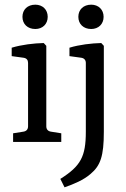

<svg xmlns="http://www.w3.org/2000/svg" viewBox="-20 -607 538 821"><path d="M178 -411 167 -423C125 -422 73 -416 30 -403V-367L81 -360C94 -358 100 -350 100 -338V-67C100 -54 93 -46 80 -44L36 -37V0H242V-37L198 -44C185 -46 178 -54 178 -67ZM184 -535C184 -566 162 -587 131 -587C98 -587 76 -566 76 -535C76 -504 98 -483 131 -483C162 -483 184 -504 184 -535ZM413 -423C372 -422 319 -416 277 -403V-367L328 -360C340 -358 347 -350 347 -338V-44C347 63 325 103 238 158L256 194C296 180 337 163 367 137C410 101 424 60 424 -44V-411ZM423 -535C423 -566 401 -587 370 -587C337 -587 315 -566 315 -535C315 -504 337 -483 370 -483C401 -483 423 -504 423 -535Z"/></svg>

Font: Yrsa
Style: Regular
Weight: 400
Designer: Anna Giedrys (Yrsa+Rasa design), David Brezina (Yrsa art-direction, Rasa art-direction, design)
Foundry: Rosetta Type Foundry
Version: Version 1.001;PS 1.1;hotconv 1.0.88;makeotf.lib2.5.647800